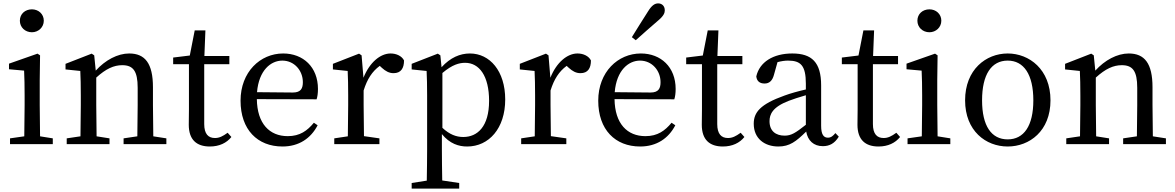

<svg xmlns="http://www.w3.org/2000/svg" viewBox="-20 -849 6921 1131"><path d="M168 -659C206 -659 238 -688 238 -727C238 -767 206 -794 168 -794C128 -794 97 -767 97 -727C97 -688 128 -659 168 -659ZM216 -46C215 -102 214 -179 214 -230V-377L216 -523L201 -533L33 -474V-441L122 -433C124 -385 125 -349 125 -288V-230C125 -179 124 -102 123 -46L39 -34V0H291V-34Z M883 -46C882 -101 881 -177 881 -230V-335C881 -476 834 -534 741 -534C673 -534 600 -495 544 -433L535 -523L520 -533L366 -473V-440L453 -431C455 -387 456 -349 456 -287V-230C456 -179 455 -102 454 -46L373 -34V0H625V-34L549 -46C548 -102 547 -179 547 -230V-392C604 -444 651 -465 700 -465C764 -465 791 -431 791 -332V-230C791 -177 790 -101 789 -46L708 -34V0H960V-34Z M1321 -67C1292 -46 1272 -36 1246 -36C1207 -36 1183 -60 1183 -118V-471H1331V-519H1184L1190 -670H1127L1098 -522L1000 -510V-471H1093V-205C1093 -164 1092 -140 1092 -114C1092 -26 1138 14 1216 14C1272 14 1315 -7 1343 -42Z M1494 -306C1505 -436 1576 -492 1643 -492C1714 -492 1764 -433 1764 -365C1764 -329 1753 -304 1705 -304ZM1845 -264C1850 -279 1853 -300 1853 -325C1853 -454 1766 -534 1648 -534C1513 -534 1397 -425 1397 -256C1397 -85 1497 14 1644 14C1741 14 1811 -34 1851 -111L1829 -126C1790 -79 1747 -47 1675 -47C1568 -47 1495 -120 1493 -265Z M2110 -523 2095 -533 1941 -473V-440L2028 -431C2030 -387 2031 -349 2031 -287V-230C2031 -179 2030 -101 2029 -46L1949 -34V0H2215V-34L2124 -47C2123 -103 2122 -179 2122 -230V-316C2143 -383 2172 -428 2217 -461L2230 -449C2251 -430 2272 -418 2298 -418C2342 -418 2360 -447 2360 -493C2347 -519 2315 -534 2281 -534C2220 -534 2157 -481 2121 -391Z M2586 -419C2645 -469 2686 -479 2720 -479C2803 -479 2861 -402 2861 -255C2861 -104 2793 -42 2709 -42C2667 -42 2628 -57 2586 -96ZM2574 -523 2559 -533 2405 -473V-440L2493 -431C2495 -387 2496 -348 2496 -287V31C2496 90 2495 153 2494 215L2405 229V262H2685V229L2585 214C2584 152 2583 88 2583 28V-59C2630 -2 2682 14 2732 14C2860 14 2956 -93 2956 -263C2956 -431 2865 -534 2748 -534C2690 -534 2633 -510 2581 -453Z M3211 -523 3196 -533 3042 -473V-440L3129 -431C3131 -387 3132 -349 3132 -287V-230C3132 -179 3131 -101 3130 -46L3050 -34V0H3316V-34L3225 -47C3224 -103 3223 -179 3223 -230V-316C3244 -383 3273 -428 3318 -461L3331 -449C3352 -430 3373 -418 3399 -418C3443 -418 3461 -447 3461 -493C3448 -519 3416 -534 3382 -534C3321 -534 3258 -481 3222 -391Z M3725 -612C3769 -652 3812 -689 3858 -729C3890 -756 3896 -773 3896 -788C3896 -816 3877 -829 3857 -829C3837 -829 3819 -817 3798 -783C3764 -730 3733 -680 3702 -630ZM3601 -306C3612 -436 3683 -492 3750 -492C3821 -492 3871 -433 3871 -365C3871 -329 3860 -304 3812 -304ZM3952 -264C3957 -279 3960 -300 3960 -325C3960 -454 3873 -534 3755 -534C3620 -534 3504 -425 3504 -256C3504 -85 3604 14 3751 14C3848 14 3918 -34 3958 -111L3936 -126C3897 -79 3854 -47 3782 -47C3675 -47 3602 -120 3600 -265Z M4343 -67C4314 -46 4294 -36 4268 -36C4229 -36 4205 -60 4205 -118V-471H4353V-519H4206L4212 -670H4149L4120 -522L4022 -510V-471H4115V-205C4115 -164 4114 -140 4114 -114C4114 -26 4160 14 4238 14C4294 14 4337 -7 4365 -42Z M4727 -114C4666 -66 4641 -50 4602 -50C4551 -50 4513 -76 4513 -135C4513 -175 4530 -218 4626 -255C4650 -264 4688 -277 4727 -288ZM4901 -65C4887 -48 4875 -38 4857 -38C4832 -38 4817 -56 4817 -108V-346C4817 -482 4762 -534 4647 -534C4534 -534 4454 -483 4435 -399C4438 -372 4454 -357 4484 -357C4512 -357 4530 -374 4539 -408L4560 -483C4583 -489 4603 -492 4622 -492C4696 -492 4727 -464 4727 -356V-322C4683 -312 4636 -299 4601 -286C4458 -235 4420 -187 4420 -120C4420 -32 4485 14 4565 14C4631 14 4669 -15 4729 -74C4738 -21 4773 12 4827 12C4865 12 4896 -3 4921 -44Z M5260 -67C5231 -46 5211 -36 5185 -36C5146 -36 5122 -60 5122 -118V-471H5270V-519H5123L5129 -670H5066L5037 -522L4939 -510V-471H5032V-205C5032 -164 5031 -140 5031 -114C5031 -26 5077 14 5155 14C5211 14 5254 -7 5282 -42Z M5455 -659C5493 -659 5525 -688 5525 -727C5525 -767 5493 -794 5455 -794C5415 -794 5384 -767 5384 -727C5384 -688 5415 -659 5455 -659ZM5503 -46C5502 -102 5501 -179 5501 -230V-377L5503 -523L5488 -533L5320 -474V-441L5409 -433C5411 -385 5412 -349 5412 -288V-230C5412 -179 5411 -102 5410 -46L5326 -34V0H5578V-34Z M5916 14C6044 14 6168 -77 6168 -258C6168 -440 6043 -534 5916 -534C5788 -534 5665 -439 5665 -258C5665 -78 5787 14 5916 14ZM5916 -28C5820 -28 5765 -107 5765 -258C5765 -410 5820 -492 5916 -492C6011 -492 6067 -410 6067 -258C6067 -107 6011 -28 5916 -28Z M6771 -46C6770 -101 6769 -177 6769 -230V-335C6769 -476 6722 -534 6629 -534C6561 -534 6488 -495 6432 -433L6423 -523L6408 -533L6254 -473V-440L6341 -431C6343 -387 6344 -349 6344 -287V-230C6344 -179 6343 -102 6342 -46L6261 -34V0H6513V-34L6437 -46C6436 -102 6435 -179 6435 -230V-392C6492 -444 6539 -465 6588 -465C6652 -465 6679 -431 6679 -332V-230C6679 -177 6678 -101 6677 -46L6596 -34V0H6848V-34Z"/></svg>

Font: Noto Serif CJK JP Medium
Style: Regular
Weight: 500
Designer: Ryoko NISHIZUKA 西塚涼子 (kana & ideographs); Frank Grießhammer (Latin, Greek & Cyrillic); Wenlong ZHANG 张文龙 (bopomofo); San
Foundry: Adobe Systems Incorporated
Version: Version 1.000;PS 1;hotconv 16.6.53;makeotf.lib2.5.65590